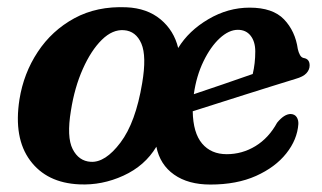

<svg xmlns="http://www.w3.org/2000/svg" viewBox="-20 -496 885 528"><path d="M327.5 -476Q384.5 -473.5 421.5 -442.8Q458.5 -412 470 -364Q499 -411.5 553 -443.2Q607 -475 666.5 -475Q730 -475 761 -442.8Q792 -410.5 799 -361Q801 -352 804.8 -345Q808.5 -338 815 -336.5Q831.5 -334 831.5 -316Q831.5 -304.5 822.8 -294.8Q814 -285 792.5 -279Q766.5 -271 729.5 -259.5Q692.5 -248 652.2 -235.2Q612 -222.5 574.5 -210.5Q537 -198.5 510 -190Q511 -130.5 535.8 -101.2Q560.5 -72 603.5 -72Q646 -72 682.5 -94.2Q719 -116.5 742 -158.5Q761.5 -182.5 779.5 -182.5Q790.5 -182 795.8 -174Q801 -166 800.5 -155Q797.5 -112 767.2 -74Q737 -36 684 -12.2Q631 11.5 558.5 11.5Q497.5 11.5 458.8 -15.8Q420 -43 410 -92.5Q378.5 -40 319.5 -13Q260.5 14 198 11Q108.5 7 62.8 -54.8Q17 -116.5 33.5 -222.5Q45 -294.5 83.8 -353.2Q122.5 -412 184.5 -445.8Q246.5 -479.5 327.5 -476ZM634 -414Q609.5 -414 584.2 -390.8Q559 -367.5 539.5 -327.2Q520 -287 513 -237Q547.5 -248.5 592.8 -264Q638 -279.5 675 -292.5Q682 -321.5 682 -354.5Q682 -381.5 669.2 -397.8Q656.5 -414 634 -414ZM229.5 -51Q269.5 -48.5 311.2 -103.8Q353 -159 371 -267.5Q383.5 -341.5 368.8 -376Q354 -410.5 321 -413Q289.5 -415.5 260 -386.5Q230.5 -357.5 207.8 -306.5Q185 -255.5 175 -191.5Q163 -119 179.8 -86Q196.5 -53 229.5 -51Z"/></svg>

Font: Fraunces 9pt Soft SemiBold
Style: Italic
Weight: 600
Italic angle: -16°
Version: Version 1.000;[b76b70a41]